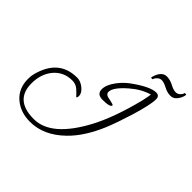

<svg xmlns="http://www.w3.org/2000/svg" viewBox="-166 -746 956 956"><g transform="rotate(45 312.5 -267.5)"><path d="M170 56Q102 56 57 17Q12 -22 12 -89Q12 -109 16 -124Q52 -266 181 -266Q197 -266 213 -257.5Q229 -249 240.5 -235.5Q252 -222 252 -207Q252 -202 250 -197Q248 -192 244 -196Q235 -207 217 -223Q199 -239 174 -239Q112 -239 74 -192Q40 -149 40 -85Q40 33 174 33Q297 33 399 -160Q424 -207 447 -270.5Q470 -334 490 -413Q492 -424 495 -437Q498 -450 500 -466Q448 -451 401 -410Q341 -358 341 -326Q341 -307 372 -303Q403 -297 403 -293Q403 -277 348 -277Q308 -277 308 -312Q308 -342 335 -379Q357 -409 386 -431Q469 -492 512 -492Q535 -492 535 -467Q535 -428 505 -330Q480 -249 457 -193Q435 -141 408 -98.5Q381 -56 348 -24Q266 56 170 56ZM441 -529Q443 -539 449 -552.5Q455 -566 466 -576Q477 -586 493 -586Q516 -586 539.5 -573.5Q563 -561 578 -561Q592 -561 601.5 -570Q611 -579 612 -585Q613 -592 619.5 -591Q626 -590 625 -587Q624 -577 617.5 -563.5Q611 -550 600 -540Q589 -530 573 -530Q550 -530 526.5 -542.5Q503 -555 488 -555Q475 -555 465.5 -546Q456 -537 454 -531Q453 -524 446.5 -525Q440 -526 441 -529Z"/></g></svg>

Font: Petemoss
Style: Regular
Weight: 400
Designer: Robert E. Leuschke
Foundry: Robert E. Leuschke
Version: Version 1.010; ttfautohint (v1.8.3)